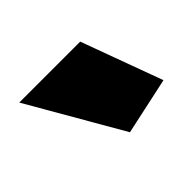

<svg xmlns="http://www.w3.org/2000/svg" viewBox="-58 -855 352 352"><g transform="rotate(-45 118.0 -679.0)"><path d="M115 -588 226 -612 168 -770H10Z"/></g></svg>

Font: Catamaran ExtraBold
Style: Regular
Weight: 800
Designer: Pria Ravichandran
Version: Version 2.000